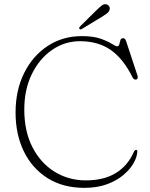

<svg xmlns="http://www.w3.org/2000/svg" viewBox="-20 -888 721 925"><path d="M641.5 -159Q641 -133.5 624.2 -103.2Q607.5 -73 575.2 -45.5Q543 -18 495.8 -0.5Q448.5 17 386.5 17Q283 17 208.8 -30Q134.5 -77 94.8 -158.8Q55 -240.5 55 -346Q55 -452.5 96 -535.5Q137 -618.5 209.2 -666.2Q281.5 -714 374.5 -714Q429.5 -714 464.2 -701.8Q499 -689.5 518 -677.2Q537 -665 544.5 -665Q552.5 -665 554.8 -674.8Q557 -684.5 560 -694.2Q563 -704 573 -704Q582.5 -704 587 -691.5L643 -522Q645 -515 642.2 -509.8Q639.5 -504.5 633 -504.5Q624 -504.5 618.5 -515.5Q573.5 -606 512.8 -647.8Q452 -689.5 365.5 -689.5Q291.5 -689.5 230.5 -647.2Q169.5 -605 133.2 -530.8Q97 -456.5 97 -360.5Q97 -255 136.5 -178.5Q176 -102 243.2 -60.5Q310.5 -19 393.5 -19Q480.5 -19 537.8 -54.2Q595 -89.5 623 -152.5Q629 -166 635.5 -166Q641.5 -166 641.5 -159ZM445.5 -839.5Q461 -854.5 471.8 -862.5Q482.5 -870.5 494.5 -866.5Q503.5 -863 507 -855.5Q510.5 -848 507.5 -840Q504.5 -830.5 495 -823.2Q485.5 -816 473.5 -808.5L373.5 -748Q367 -744 363 -749Q360 -751.5 361.8 -754.8Q363.5 -758 366 -761Z"/></svg>

Font: Fraunces 9pt Soft Thin
Style: Regular
Weight: 100
Version: Version 1.000;[b76b70a41]